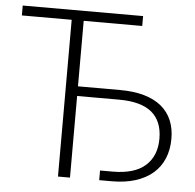

<svg xmlns="http://www.w3.org/2000/svg" viewBox="-51 -760 826 812"><g transform="rotate(5 362.0 -354.0)"><path d="M524 -707.5V-665.5H275.5V-387.5H453.5Q512.5 -387.5 556.8 -374.8Q601 -362 630.2 -337.8Q659.5 -313.5 674 -279Q688.5 -244.5 688.5 -201Q688.5 -154.5 673 -117.2Q657.5 -80 627.5 -54Q597.5 -28 553.5 -14Q509.5 0 453 0H399.5V-41H453Q545.5 -41 591.8 -82.2Q638 -123.5 638 -196.5Q638 -271 592.5 -308.8Q547 -346.5 453.5 -346.5H275.5V0H224.5V-665.5H13V-707.5Z"/></g></svg>

Font: Lato Light
Style: Regular
Weight: 300
Designer: Lukasz Dziedzic
Foundry: tyPoland Lukasz Dziedzic
Version: Version 2.007; 2014-02-27